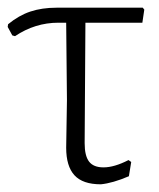

<svg xmlns="http://www.w3.org/2000/svg" viewBox="-25 -475 414 499"><path d="M197 -416 195 -103Q195 -70 206.5 -55Q218 -40 244 -40Q272 -40 309 -59L316 -54L310 -17Q268 1 237 4Q190 4 168.5 -19.5Q147 -43 147 -91L149 -215L147 -416H127Q66 -416 14 -381L7 -383L-5 -405L-4 -412Q24 -435 54 -445Q84 -455 122 -455H346L350 -450L345 -416Z"/></svg>

Font: Luna Sans Light
Style: Regular
Weight: 300
Designer: Juan Pablo del Peral
Foundry: Huerta Tipografica
Version: Version 2.001; ttfautohint (v1.5)